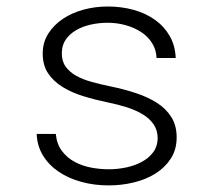

<svg xmlns="http://www.w3.org/2000/svg" viewBox="-20 -558 640 588"><path d="M462.9 -134.3Q462.9 -158.7 450.7 -176.8Q438.5 -194.8 417.2 -207.8Q396 -220.7 368.2 -229.5Q340.3 -238.3 309.1 -244.6Q271 -252.4 235.4 -263.4Q199.7 -274.4 171.9 -291.5Q144 -308.6 127.4 -333.3Q110.8 -357.9 110.8 -394Q110.8 -428.2 127.9 -455.1Q145 -481.9 172.9 -500.5Q200.7 -519 236.3 -528.6Q272 -538.1 309.6 -538.1Q352.5 -538.1 389.9 -527.6Q427.2 -517.1 455.3 -496.8Q483.4 -476.6 500 -447.3Q516.6 -418 518.1 -380.4H459.5Q458.5 -405.8 445.8 -426Q433.1 -446.3 412.1 -460Q391.1 -473.6 364.5 -481Q337.9 -488.3 309.6 -488.3Q283.2 -488.3 258.1 -482.7Q232.9 -477.1 213.1 -465.6Q193.4 -454.1 181.4 -436.8Q169.4 -419.4 169.4 -396Q168.9 -371.1 180.9 -354.2Q192.9 -337.4 213.4 -325.9Q233.9 -314.5 261.5 -306.9Q289.1 -299.3 320.3 -293Q360.4 -284.7 396.7 -272.7Q433.1 -260.7 460.9 -242.9Q488.8 -225.1 504.9 -199.2Q521 -173.3 521 -137.2Q521 -100.1 503.2 -72.5Q485.4 -44.9 456.3 -26.6Q427.2 -8.3 389.9 0.7Q352.5 9.8 313 9.8Q268.6 9.8 229.2 -1Q189.9 -11.7 159.9 -32Q129.9 -52.2 111.8 -81.5Q93.8 -110.8 92.3 -147.9H150.9Q153.8 -116.7 169.7 -95.7Q185.5 -74.7 208.7 -62.3Q231.9 -49.8 259.3 -44.7Q286.6 -39.6 313 -39.6Q339.8 -39.6 366.5 -45.2Q393.1 -50.8 414.3 -62.3Q435.5 -73.7 449 -91.6Q462.4 -109.4 462.9 -134.3Z"/></svg>

Font: Roboto Mono Light
Style: Regular
Weight: 300
Designer: Google
Version: Version 2.000985; 2015; ttfautohint (v1.3)